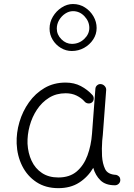

<svg xmlns="http://www.w3.org/2000/svg" viewBox="-20 -935 679 974"><path d="M275.9 -34.7Q333.5 -34.7 369.4 -65.4Q405.3 -96.2 423.8 -146.7Q442.4 -197.3 446.8 -257.3L463.9 -484.9Q464.8 -496.1 473.4 -502.9Q481.9 -509.8 492.7 -508.3Q503.9 -506.8 511.7 -497.8Q519.5 -488.8 518.6 -478L501.5 -250Q500.5 -235.4 498.5 -221.2Q497.1 -201.7 496.8 -181.4Q496.6 -161.1 497.6 -143.1Q500 -105 513.2 -77.4Q526.4 -49.8 569.3 -47.9Q577.1 -45.9 583.5 -40Q589.8 -34.2 590.3 -22Q590.3 -10.7 582.3 -2.9Q574.2 4.9 563 4.9Q515.1 4.9 489.5 -20.3Q463.9 -45.4 453.1 -83.5Q425.8 -37.1 381.8 -8.8Q337.9 19.5 275.9 19.5Q211.4 19.5 164.8 -11.2Q118.2 -42 92.5 -93.5Q66.9 -145 64.5 -206.5Q62.5 -261.2 78.6 -315.9Q94.7 -370.6 127 -416Q159.2 -461.4 206.1 -488.8Q252.9 -516.1 312.5 -516.1Q356.4 -516.1 390.1 -498.3Q423.8 -480.5 449.2 -452.6Q456.5 -443.8 455.3 -432.6Q454.1 -421.4 445.8 -415Q437 -408.7 425.5 -410.6Q414.1 -412.6 407.2 -421.9Q392.1 -438.5 368.2 -450.2Q344.2 -461.9 313 -461.9Q265.6 -461.9 229 -439.2Q192.4 -416.5 167.5 -378.9Q142.6 -341.3 130.4 -296.1Q118.2 -251 119.6 -206.1Q122.1 -158.2 140.4 -119.1Q158.7 -80.1 192.9 -57.4Q227.1 -34.7 275.9 -34.7ZM470.2 -793Q470.2 -761.2 452.6 -734.6Q435.1 -708 406.5 -692.1Q377.9 -676.3 344.2 -676.3Q314.5 -676.3 288.6 -691.9Q262.7 -707.5 247.1 -733.4Q231.4 -759.3 231.4 -789.6Q231.4 -822.3 248.3 -850.6Q265.1 -878.9 292.5 -896.7Q319.8 -914.6 350.1 -914.6Q383.8 -914.6 410.9 -897.2Q438 -879.9 454.1 -852.1Q470.2 -824.2 470.2 -793ZM433.1 -793.5Q433.1 -826.2 408.7 -852.3Q384.3 -878.4 350.1 -878.4Q330.1 -878.4 311 -866Q292 -853.5 280 -833.3Q268.1 -813 268.1 -790Q268.1 -759.3 291.5 -735.8Q314.9 -712.4 344.7 -712.4Q380.9 -712.4 407 -737.1Q433.1 -761.7 433.1 -793.5Z"/></svg>

Font: Mikhak-DS2-FD Light
Style: Regular
Weight: 300
Designer: Amin Abedi
Version: Version 3.2